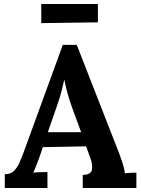

<svg xmlns="http://www.w3.org/2000/svg" viewBox="-20 -943 708 963"><path d="M4 0V-69Q32 -69 49 -85Q66 -101 77.5 -127Q89 -153 100 -183L295 -718H365L578 -173Q584 -158 594 -127.5Q604 -97 606 -74Q623 -76 638.5 -76.5Q654 -77 664 -77V0H395V-66Q436 -66 441 -91.5Q446 -117 432 -154L412 -209L195 -205L179 -158Q174 -145 164.5 -119.5Q155 -94 147 -77Q163 -79 185.5 -79.5Q208 -80 218 -80V0ZM220 -280H387L341 -405Q328 -441 318 -477.5Q308 -514 303 -542H302Q298 -525 290 -491Q282 -457 265 -410ZM187 -827V-923H471V-831Z"/></svg>

Font: Lora
Style: Bold
Weight: 700
Designer: Olga Karpushina, Alexei Vanyashin (Cyrillic)
Foundry: Cyreal
Version: Version 3.006; ttfautohint (v1.8.4.7-5d5b);gftools[0.9.30]